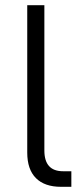

<svg xmlns="http://www.w3.org/2000/svg" viewBox="-20 -720 325 740"><path d="M215 0Q152 0 118.5 -33.5Q85 -67 85 -132V-700H151V-140Q151 -60 223 -60H255V0H215Z"/></svg>

Font: PT Root UI Web
Style: Regular
Weight: 400
Designer: Vitaly Kuzmin
Foundry: ParaType Ltd.
Version: Version 1.000W